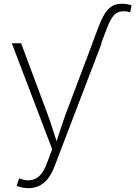

<svg xmlns="http://www.w3.org/2000/svg" viewBox="-20 -771 719 999"><path d="M491.2 -627.4 460.4 -545.9H460.9L324.2 -183.6C305.7 -133.8 290.5 -84.5 274.4 -36.1C258.8 -84.5 243.7 -133.8 225.1 -183.6L89.8 -545.9H41.5L251.5 5.4L223.6 79.6C194.8 158.2 148.9 181.6 85.9 159.2L79.6 157.2L66.4 195.3C83.5 203.1 106 208 128.4 208C189.9 208 234.9 170.9 263.2 96.2L508.8 -545.9H506.8L535.6 -622.1C561.5 -689.5 581.5 -712.4 624 -712.4C636.2 -712.4 648.4 -710 657.2 -706.5L664.6 -743.2C652.3 -748 632.3 -751.5 613.8 -751.5C552.2 -751.5 522.9 -711.9 491.2 -627.4Z"/></svg>

Font: Raveo ExtraLight
Style: Regular
Weight: 200
Designer: Jakub Foglar, Rasmus Andersson (Inter)
Foundry: Jakubfoglar.com
Version: Version 1.100;Glyphs 3.2.3 (3260)